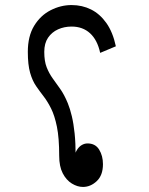

<svg xmlns="http://www.w3.org/2000/svg" viewBox="-20 -704 590 759"><path d="M308 35Q286 35 264 21.5Q242 8 228 -19Q214 -46 214 -88Q214 -159 205 -203Q196 -247 182 -275Q168 -303 152.5 -323Q137 -343 122.5 -364Q108 -385 99 -416.5Q90 -448 90 -499Q90 -561 115 -602Q140 -643 180 -663.5Q220 -684 263 -684Q305 -684 340 -666.5Q375 -649 400.5 -613Q426 -577 438 -521L376 -495Q365 -546 336 -572.5Q307 -599 263 -599Q234 -599 209.5 -588Q185 -577 170 -555Q155 -533 155 -499Q155 -462 164.5 -438Q174 -414 188 -394.5Q202 -375 218 -352.5Q234 -330 248 -296Q257 -274 264 -244.5Q271 -215 275 -176.5Q279 -138 279 -88L272 -77Q276 -98 284 -111Q292 -124 303 -130.5Q314 -137 326 -137Q357 -137 372 -112.5Q387 -88 387 -55Q387 -11 362.5 12Q338 35 308 35Z"/></svg>

Font: Noto Sans Arabic Condensed
Style: Regular
Weight: 400
Width: 3
Designer: Monotype Design Team, Nadine Chahine, Nizar Qandah and Khaled Hosny
Foundry: Monotype Imaging Inc.
Version: Version 2.012